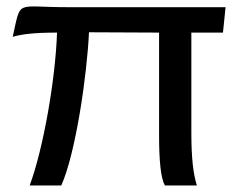

<svg xmlns="http://www.w3.org/2000/svg" viewBox="-20 -569 731 589"><path d="M71 0H168C212 -98 247 -338 253 -470L468 -469V-154C468 -78 473 -22 486 0H584C573 -35 567 -82 567 -164V-469H664L672 -547H183C26 -547 45 -572 19 -456C46 -464 84 -469 155 -469C150 -325 113 -113 71 0Z"/></svg>

Font: Oakes Medium
Style: Regular
Weight: 500
Designer: Samuel Oakes
Foundry: Samuel Oakes
Version: Version 1.003;PS 001.003;hotconv 1.0.88;makeotf.lib2.5.64775